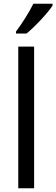

<svg xmlns="http://www.w3.org/2000/svg" viewBox="-20 -1076 302 1030"><path d="M262 -1046V-1056H159C137 -1011 99 -951 66 -907V-896H122C167 -932 237 -1007 262 -1046ZM163 -66V-826H78V-66Z"/></svg>

Font: Noto Sans Malayalam UI SemiCondensed
Style: Regular
Weight: 400
Width: 4
Designer: Jelle Bosma - Monotype Design Team
Foundry: Monotype Imaging Inc.
Version: Version 2.104